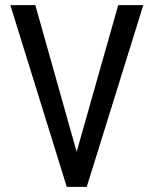

<svg xmlns="http://www.w3.org/2000/svg" viewBox="-20 -731 600 751"><path d="M279.8 -137.2 442.4 -710.9H540.5L319.3 0H241.2L20.5 -710.9H118.2Z"/></svg>

Font: MAUL Condensed
Style: Condensed Regular
Weight: 400
Designer: MAUL
Version: Version 1.0; 2020; ttfautohint (v1.8.3)